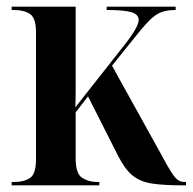

<svg xmlns="http://www.w3.org/2000/svg" viewBox="-20 -556 578 576"><path d="M15 0V-10H22Q52 -10 70 -22Q88 -34 88 -79V-459Q88 -502 70 -514Q52 -526 22 -526H15V-536H207V-342Q207 -317 207 -288.5Q207 -260 206 -234L351 -418Q376 -450 386 -468Q396 -486 396 -496Q396 -513 374 -519.5Q352 -526 300 -526V-536H507V-526Q482 -526 464 -519.5Q446 -513 426 -492.5Q406 -472 374 -431L316 -359L464 -92Q483 -56 494.5 -38.5Q506 -21 514.5 -15.5Q523 -10 535 -10H538V0H527Q470 0 435 -5.5Q400 -11 377 -30Q354 -49 333 -91L244 -267L207 -219V-80Q207 -35 226.5 -22.5Q246 -10 272 -10H278V0Z"/></svg>

Font: Noto Serif Display Condensed SemiBold
Style: Regular
Weight: 600
Width: 3
Designer: Monotype Design Team
Foundry: Monotype Imaging Inc.
Version: Version 2.009